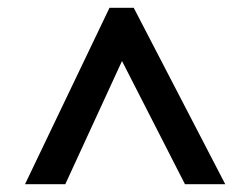

<svg xmlns="http://www.w3.org/2000/svg" viewBox="-20 -737 640 491"><path d="M44 -266 260 -717H322L556 -266H453L292 -581L147 -266Z"/></svg>

Font: Noto Sans Mono SemiBold
Style: Regular
Weight: 600
Designer: Monotype Design Team
Foundry: Monotype Imaging Inc.
Version: Version 2.014; ttfautohint (v1.8.4.7-5d5b)